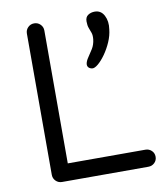

<svg xmlns="http://www.w3.org/2000/svg" viewBox="-87 -858 809 931"><g transform="rotate(-10 318.0 -393.0)"><path d="M143 0Q125 0 112.5 -12.5Q100 -25 100 -43V-738Q100 -756 112.5 -768.5Q125 -781 143 -781Q161 -781 173.5 -768.5Q186 -756 186 -738V-84H568Q586 -84 598.5 -72Q611 -60 611 -42Q611 -24 598.5 -12Q586 0 568 0ZM382 -517Q371 -519 365 -525.5Q359 -532 360 -543Q362 -557 373.5 -573.5Q385 -590 397 -609.5Q409 -629 412 -655Q414 -675 409.5 -687.5Q405 -700 400 -713Q395 -726 395 -746Q395 -767 409 -776.5Q423 -786 442 -786Q473 -786 488 -757Q503 -728 497 -689Q494 -659 480.5 -628Q467 -597 448.5 -571Q430 -545 412 -530Q394 -515 382 -517Z"/></g></svg>

Font: Comfortaa Medium
Style: Regular
Weight: 500
Designer: Johan Aakerlund
Foundry: Johan Aakerlund
Version: Version 3.104; ttfautohint (v1.8.1.43-b0c9)